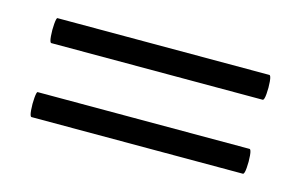

<svg xmlns="http://www.w3.org/2000/svg" viewBox="-41 -365 549 351"><g transform="rotate(15 234.0 -189.5)"><path d="M34 -236Q31 -236 30 -248Q29 -260 30 -271.5Q31 -283 33 -283H434Q437 -283 438 -271.5Q439 -260 438 -248Q437 -236 434 -236ZM34 -96Q31 -96 30 -108Q29 -120 30 -131.5Q31 -143 33 -143H434Q437 -143 438 -131.5Q439 -120 438 -108Q437 -96 434 -96Z"/></g></svg>

Font: Cormorant Infant Light
Style: Bold Italic
Weight: 700
Italic angle: -10°
Version: Version 4.001